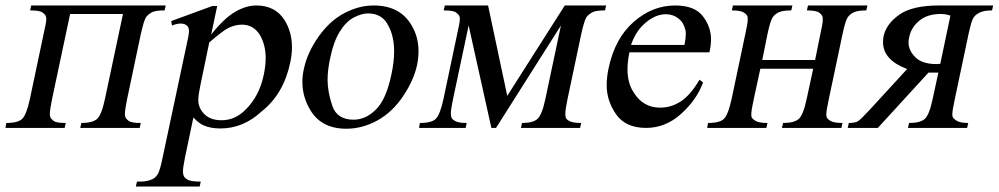

<svg xmlns="http://www.w3.org/2000/svg" viewBox="-21 -467 3646 701"><path d="M428 -416H235L169 -105Q161 -66 161 -50Q161 -45 163 -39Q165 -33 175 -25.5Q185 -18 219 -18L215 0H-1L2 -18Q46 -18 61 -34Q76 -50 88 -105L138 -342Q148 -384 148 -399Q148 -403 146 -408.5Q144 -414 134 -421.5Q124 -429 89 -429L93 -447H584L580 -429Q547 -429 534.5 -422.5Q522 -416 513.5 -406Q505 -396 493 -342L443 -105Q435 -66 435 -50Q435 -45 437 -39Q439 -33 449 -25.5Q459 -18 493 -18L489 0H272L276 -18Q317 -18 333.5 -33Q350 -48 362 -105Z M604 -390 754 -445H772L750 -341Q797 -400 837 -423.5Q877 -447 915 -447Q983 -447 1017 -395Q1045 -351 1045 -294Q1045 -269 1039 -240Q1015 -124 934 -60Q867 2 784 2Q748 2 723 -9Q706 -16 685 -38L654 110Q647 144 647 160Q647 165 649 173Q651 181 663 188.5Q675 196 712 196L708 214H475L479 196H491Q518 196 538 186Q548 180 555.5 168Q563 156 573 107L660 -302Q669 -340 669 -354Q669 -356 668 -362.5Q667 -369 659.5 -375Q652 -381 638 -381Q626 -381 607 -374ZM743 -312 711 -158Q703 -120 703 -103Q703 -101 703 -99Q704 -71 726 -49.5Q748 -28 788 -28Q837 -28 875 -66Q926 -116 942 -194Q949 -227 949 -255Q949 -303 928 -339Q905 -377 862 -377Q838 -377 813 -365Q794 -356 743 -312Z M1343 -447Q1440 -447 1482 -374Q1507 -332 1507 -280Q1507 -257 1502 -231Q1490 -174 1450.5 -115.5Q1411 -57 1356.5 -27Q1302 3 1243 3Q1147 3 1107 -74Q1083 -118 1083 -168Q1083 -192 1089 -218Q1102 -277 1143 -334.5Q1184 -392 1237 -419.5Q1290 -447 1343 -447ZM1323 -418Q1299 -418 1270.5 -403Q1242 -388 1219.5 -351.5Q1197 -315 1185 -257Q1175 -213 1175 -175Q1175 -133 1192 -81.5Q1209 -30 1270 -30Q1314 -30 1351.5 -67Q1389 -104 1408 -195Q1418 -241 1418 -279Q1418 -334 1397 -373Q1375 -418 1323 -418Z M1831 -117 2041 -447H2192L2188 -429Q2155 -429 2142.5 -422.5Q2130 -416 2121.5 -406Q2113 -396 2101 -342L2051 -105Q2043 -67 2043 -51Q2043 -48 2044 -40Q2045 -32 2058 -25Q2071 -18 2101 -18L2097 0H1881L1885 -18Q1925 -18 1941.5 -33Q1958 -48 1970 -105L2027 -374L1790 0H1773L1690 -374L1633 -105Q1625 -68 1625 -52Q1625 -48 1626.5 -40Q1628 -32 1641 -25Q1654 -18 1683 -18L1679 0H1509L1512 -18Q1556 -18 1571 -34Q1586 -50 1598 -105L1648 -342Q1658 -384 1658 -399Q1658 -403 1656 -408.5Q1654 -414 1644 -421.5Q1634 -429 1599 -429L1603 -447H1761Z M2277 -276Q2270 -242 2270 -214Q2270 -163 2293 -129Q2327 -74 2389 -74Q2430 -74 2465 -97Q2500 -120 2533 -176L2546 -166Q2523 -103 2466 -51.5Q2409 0 2338 0Q2263 0 2228.5 -49.5Q2194 -99 2194 -156Q2194 -185 2201 -218Q2224 -327 2292.5 -387Q2361 -447 2444 -447Q2515 -447 2545 -408Q2575 -369 2575 -323Q2575 -301 2569 -276ZM2283 -303H2478Q2483 -328 2483 -343Q2483 -353 2481 -359Q2475 -385 2455.5 -400Q2436 -415 2410 -415Q2373 -415 2336.5 -384.5Q2300 -354 2283 -303Z M2762 -248H2955L2974 -342Q2983 -381 2983 -395Q2983 -397 2982.5 -404Q2982 -411 2971 -420Q2960 -429 2925 -429L2929 -447H3146L3142 -429Q3111 -429 3096 -422Q3081 -415 3073 -402Q3065 -389 3055 -342L3005 -105Q2996 -64 2996 -50Q2996 -49 2996.5 -42Q2997 -35 3009.5 -26.5Q3022 -18 3055 -18L3051 0H2834L2838 -18Q2879 -18 2895.5 -33Q2912 -48 2924 -105L2948 -216H2755L2731 -105Q2722 -64 2722 -50Q2722 -49 2722.5 -42Q2723 -35 2736 -26.5Q2749 -18 2781 -18L2777 0H2561L2564 -18Q2608 -18 2623 -34Q2638 -50 2650 -105L2700 -342Q2709 -381 2709 -396Q2709 -397 2708.5 -404.5Q2708 -412 2696 -420.5Q2684 -429 2651 -429L2655 -447H2872L2868 -429Q2837 -429 2822 -422Q2807 -415 2799 -402Q2791 -389 2781 -342Z M3605 -447 3601 -429Q3571 -429 3554.5 -420.5Q3538 -412 3531.5 -399.5Q3525 -387 3515 -342L3465 -105Q3456 -64 3456 -50Q3456 -50 3456.5 -43Q3457 -36 3470.5 -27Q3484 -18 3514 -18L3510 0H3294L3298 -18Q3339 -18 3355.5 -33Q3372 -48 3384 -105L3405 -202H3369L3184 0H3074L3078 -18Q3101 -18 3111.5 -24.5Q3122 -31 3156 -68L3291 -215Q3203 -248 3203 -313Q3203 -324 3205 -335Q3215 -380 3262.5 -413.5Q3310 -447 3407 -447ZM3449 -410Q3431 -416 3414 -416Q3365 -416 3335.5 -391.5Q3306 -367 3299 -333Q3296 -322 3296 -312Q3296 -283 3321 -258Q3346 -233 3399 -233Q3404 -233 3412 -234Z"/></svg>

Font: New Athena Unicode
Style: Italic
Weight: 400
Designer: J. Rusten 1997; rev. by R. Hancock 2001, 2002, rev. by D. Mastronarde 2002-2019
Foundry: Society for Classical Studies (formerly American Philological Association)
Version: Version 5.008